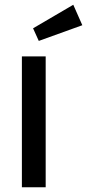

<svg xmlns="http://www.w3.org/2000/svg" viewBox="-20 -787 366 807"><path d="M172 -550H72V0H172ZM288 -767 119 -668 143 -615 326 -681Z"/></svg>

Font: Bruno Ace
Style: Regular
Weight: 400
Designer: Astigmatic (AOETI)
Foundry: Astigmatic (AOETI)
Version: Version 1.000